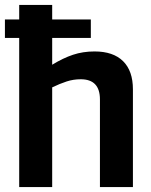

<svg xmlns="http://www.w3.org/2000/svg" viewBox="-26 -760 612 780"><path d="M52 0V-606H-6V-681H52V-740H186V-681H343V-606H186V-497Q230 -524 270.5 -537.5Q311 -551 358 -551Q434 -551 474 -511.5Q514 -472 514 -397V0H380V-356Q380 -438 302 -438Q272 -438 244.5 -429Q217 -420 186 -405V0Z"/></svg>

Font: Georama SemiBold
Style: Regular
Weight: 600
Designer: Jean-Baptiste Levee
Foundry: Production Type
Version: Version 1.000